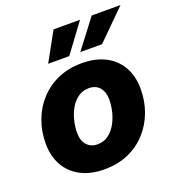

<svg xmlns="http://www.w3.org/2000/svg" viewBox="-137 -860 902 981"><g transform="rotate(-20 314.0 -369.5)"><path d="M265.6 11.2Q190.9 11.2 137.2 -16.8Q83.5 -44.9 54.9 -95.7Q26.4 -146.5 26.4 -215.3Q26.4 -281.7 48.3 -340.3Q70.3 -398.9 111.3 -443.6Q152.3 -488.3 210 -513.4Q267.6 -538.6 338.9 -538.6Q414.1 -538.6 467.5 -510.7Q521 -482.9 549.6 -431.9Q578.1 -380.9 578.1 -312Q578.1 -247.1 556.9 -189Q535.6 -130.9 495.1 -85.7Q454.6 -40.5 396.7 -14.6Q338.9 11.2 265.6 11.2ZM274.4 -121.1Q309.1 -121.1 334.2 -139.6Q359.4 -158.2 376 -187.5Q392.6 -216.8 400.6 -250.7Q408.7 -284.7 408.7 -315.4Q408.7 -344.7 398.9 -365Q389.2 -385.3 371.6 -395.8Q354 -406.2 330.1 -406.2Q295.9 -406.2 270.5 -387.9Q245.1 -369.6 228.5 -340.6Q211.9 -311.5 203.9 -277.6Q195.8 -243.7 195.8 -212.4Q195.8 -168.9 217.5 -145Q239.3 -121.1 274.4 -121.1ZM292.5 -594.2H177.7L263.7 -750H407.7ZM470.7 -594.2H352.5L471.2 -750H627.9Z"/></g></svg>

Font: Inter 24pt ExtraBold
Style: Italic
Weight: 800
Italic angle: -9.3988°
Designer: Rasmus Andersson
Foundry: rsms
Version: Version 4.001;git-66647c0bb